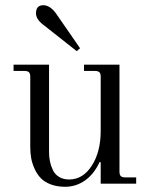

<svg xmlns="http://www.w3.org/2000/svg" viewBox="-20 -704 574 736"><path d="M146 -684Q172 -684 195 -652L287 -519L274 -508L146 -609Q118 -630 118 -653Q118 -684 146 -684ZM32 -432V-456H168V-122Q168 -102 171.5 -85Q175 -68 183 -51.5Q191 -35 207 -25.5Q223 -16 245 -16Q298 -16 332 -69Q366 -122 366 -202V-410Q366 -422 361 -427Q356 -432 344 -432H302V-456H438V-46Q438 -34 443 -29Q448 -24 460 -24H502V0H366V-82L362 -83Q340 -36 305.5 -12Q271 12 230 12Q199 12 175 3Q151 -6 136.5 -21Q122 -36 112.5 -57Q103 -78 99.5 -98Q96 -118 96 -141V-410Q96 -422 91 -427Q86 -432 74 -432Z"/></svg>

Font: Old Standard TT
Style: Regular
Weight: 400
Designer: Alexey Kryukov <alexios@thessalonica.org.ru>
Version: Version 2.2